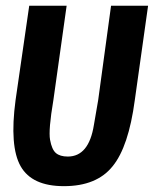

<svg xmlns="http://www.w3.org/2000/svg" viewBox="-20 -625 540 657"><path d="M80 -605.3H208L162.7 -282.7Q145.3 -180 151.3 -146.7Q157.3 -113.3 171.3 -101.3Q185.3 -89.3 212 -89.3Q284 -89.3 301.3 -197.3Q308 -233.3 316 -282.7L360 -605.3H486.7L441.3 -282.7Q420 -122.7 365.3 -56Q310.7 12 198.7 12Q89.3 12 50.7 -56Q12 -124 33.3 -282.7Z"/></svg>

Font: Timmana
Style: Regular
Weight: 400
Designer: Appaji Ambarisha Darbha
Foundry: Andhrapradesh Society for Knowledge Networks
Version: Version 1.0.4; ttfautohint (v1.2.42-39fb)